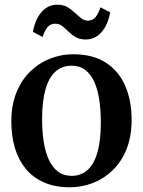

<svg xmlns="http://www.w3.org/2000/svg" viewBox="-20 -783 606 814"><path d="M28 -267.5Q28 -337.5 49.8 -391Q71.5 -444.5 108.8 -480.5Q146 -516.5 193 -534.8Q240 -553 290 -553Q374 -553 429 -517.2Q484 -481.5 511 -418.8Q538 -356 538 -275Q538 -204 516.2 -150.2Q494.5 -96.5 457.2 -60.8Q420 -25 373.2 -7Q326.5 11 276 11Q213.5 11 166.8 -9.5Q120 -30 89.2 -67.2Q58.5 -104.5 43.2 -155.5Q28 -206.5 28 -267.5ZM284 -37.5Q324 -37.5 351.5 -62.5Q379 -87.5 393.2 -137.8Q407.5 -188 407.5 -264Q407.5 -315.5 401 -359.2Q394.5 -403 380 -435.5Q365.5 -468 341.8 -486.2Q318 -504.5 284 -504.5Q243.5 -504.5 215.5 -479.8Q187.5 -455 173 -404.8Q158.5 -354.5 158.5 -277.5Q158.5 -226 165.2 -182.2Q172 -138.5 187 -106Q202 -73.5 225.8 -55.5Q249.5 -37.5 284 -37.5ZM119.5 -648Q129.5 -702 156.5 -732.5Q183.5 -763 223.5 -763Q248.5 -763 266 -752.8Q283.5 -742.5 297.2 -729.2Q311 -716 323.8 -706Q336.5 -696 352 -695.5Q372.5 -695.5 384.8 -710Q397 -724.5 406 -752L447 -730.5Q437.5 -677.5 410.2 -646.5Q383 -615.5 343 -615.5Q318 -615.5 301 -625.5Q284 -635.5 270.5 -649Q257 -662.5 244 -672.5Q231 -682.5 214.5 -682.5Q194 -682.5 181.8 -668.2Q169.5 -654 160.5 -626.5Z"/></svg>

Font: Merriweather 60pt SemiBold
Style: Regular
Weight: 600
Version: Version 2.100